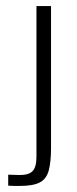

<svg xmlns="http://www.w3.org/2000/svg" viewBox="-20 -611 252 632"><path d="M46 1Q37 1 27 1Q17 1 7 0V-36L41 -35Q73 -34 86.5 -47Q100 -60 100 -95V-591H148V-125Q148 -78 140.5 -50Q133 -22 111 -10.5Q89 1 46 1Z"/></svg>

Font: Alumni Sans Light
Style: Regular
Weight: 300
Version: Version 1.018